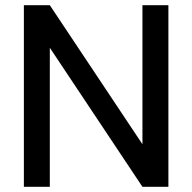

<svg xmlns="http://www.w3.org/2000/svg" viewBox="-20 -720 741 740"><path d="M72 0V-700H172L529 -164V-700H629V0H529L172 -536V0Z"/></svg>

Font: DM Sans 24pt Medium
Style: Regular
Weight: 500
Designer: Colophon Foundry, Jonny Pinhorn
Foundry: Colophon Foundry
Version: Version 4.004;gftools[0.9.30]